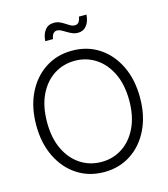

<svg xmlns="http://www.w3.org/2000/svg" viewBox="-133 -1030 1000 1143"><g transform="rotate(-15 367.0 -458.0)"><path d="M367.7 10.3Q273.9 10.3 201.7 -37.1Q129.4 -84.5 88.4 -168.7Q47.4 -252.9 47.4 -363.3Q47.4 -474.6 88.4 -558.8Q129.4 -643.1 201.7 -690.4Q273.9 -737.8 367.7 -737.8Q461.4 -737.8 533.4 -690.4Q605.5 -643.1 646.2 -558.8Q687 -474.6 687 -363.3Q687 -252.9 646.2 -168.7Q605.5 -84.5 533.4 -37.1Q461.4 10.3 367.7 10.3ZM367.7 -52.2Q439 -52.2 496.1 -89.4Q553.2 -126.5 586.9 -196.3Q620.6 -266.1 620.6 -363.3Q620.6 -460.9 586.9 -530.8Q553.2 -600.6 496.1 -637.9Q439 -675.3 367.7 -675.3Q295.9 -675.3 238.5 -638.2Q181.2 -601.1 147.7 -531.2Q114.3 -461.4 114.3 -363.3Q114.3 -266.1 147.7 -196.5Q181.2 -127 238.5 -89.6Q295.9 -52.2 367.7 -52.2ZM431.2 -831.1Q412.6 -831.1 396.2 -838.1Q379.9 -845.2 365.2 -854.2Q350.6 -863.3 337.4 -870.1Q324.2 -877 312.5 -877Q296.4 -877 287.4 -864Q278.3 -851.1 276.9 -833.5H229Q231 -873.5 250.5 -899.7Q270 -925.8 305.7 -925.8Q326.2 -925.8 342 -918.7Q357.9 -911.6 371.6 -902.3Q385.3 -893.1 397.9 -886Q410.6 -878.9 423.8 -878.9Q439 -878.9 447.8 -889.2Q456.5 -899.4 460 -922.9H506.8Q503.9 -880.9 484.1 -856Q464.4 -831.1 431.2 -831.1Z"/></g></svg>

Font: Inter 28pt Light
Style: Regular
Weight: 300
Designer: Rasmus Andersson
Foundry: rsms
Version: Version 4.001;git-66647c0bb